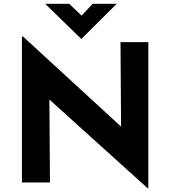

<svg xmlns="http://www.w3.org/2000/svg" viewBox="-20 -957 893 1007"><path d="M754 30 239 -435 242 0H95V-765H101L615 -293L612 -736H758V30ZM343 -937 408 -875 466 -937H592L407 -753H406L217 -937Z"/></svg>

Font: Reem Kufi
Style: Bold
Weight: 700
Designer: Khaled Hosny
Version: Version 1.001